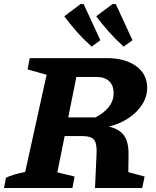

<svg xmlns="http://www.w3.org/2000/svg" viewBox="-48 -948 784 968"><path d="M-28 0 -18 -52Q-1 -60 21.5 -67Q44 -74 79 -81L187 -571L91 -598L102 -655H490Q583 -655 638.5 -614.5Q694 -574 694 -506Q694 -461 669.5 -422Q645 -383 601.5 -353.5Q558 -324 501 -310Q555 -297 578 -264Q601 -231 600 -169L599 -80L681 -58L669 0H431L439 -177Q441 -226 425.5 -244Q410 -262 367 -262H278L241 -79L328 -58L317 0ZM438 -560H337L296 -356H433Q525 -404 525 -478Q525 -517 502.5 -538.5Q480 -560 438 -560ZM414 -713Q371 -752 338 -789.5Q305 -827 276 -866L359 -928L374 -927L458 -745ZM575 -713Q532 -753 499 -790Q466 -827 437 -866L520 -928L536 -927L620 -745Z"/></svg>

Font: Piazzolla SC
Style: Bold Italic
Weight: 700
Italic angle: -11.3°
Designer: Juan Pablo del Peral
Foundry: Huerta Tipografica
Version: Version 1.330